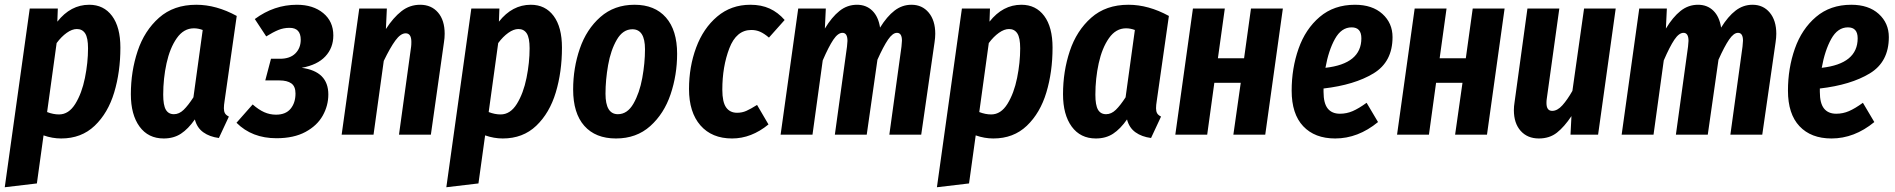

<svg xmlns="http://www.w3.org/2000/svg" viewBox="-38 -566 7965 807"><path d="M87 -530H205L203 -475Q259 -546 337 -546Q398 -546 433 -499Q468 -452 468 -366Q468 -264 442 -177.5Q416 -91 360 -37.5Q304 16 219 16Q182 16 145 3L117 205L-18 221ZM332 -363Q332 -407 320 -425.5Q308 -444 285 -444Q265 -444 242.5 -428Q220 -412 200 -385L160 -95Q186 -85 210 -85Q251 -85 278.5 -129.5Q306 -174 319 -238.5Q332 -303 332 -363Z M957 -499 906 -142Q903 -124 903 -111Q903 -98 907.5 -90Q912 -82 924 -76L882 14Q843 9 816.5 -10Q790 -29 781 -64Q753 -24 722.5 -4Q692 16 650 16Q585 16 548.5 -34Q512 -84 512 -170Q512 -266 540.5 -351.5Q569 -437 630.5 -491.5Q692 -546 787 -546Q871 -546 957 -499ZM648 -168Q648 -124 659 -105Q670 -86 693 -86Q715 -86 734 -104.5Q753 -123 775 -157L814 -440Q795 -447 777 -447Q734 -447 705 -405.5Q676 -364 662 -300Q648 -236 648 -168Z M1363 -417Q1363 -365 1329.5 -329Q1296 -293 1230 -281Q1342 -266 1342 -169Q1342 -122 1318.5 -80Q1295 -38 1246 -11.5Q1197 15 1124 15Q1021 15 956 -50L1024 -127Q1049 -105 1072.5 -94.5Q1096 -84 1122 -84Q1163 -84 1183.5 -109Q1204 -134 1204 -173Q1204 -203 1186.5 -215.5Q1169 -228 1136 -228H1077L1101 -319H1139Q1181 -319 1203.5 -341.5Q1226 -364 1226 -399Q1226 -449 1179 -449Q1154 -449 1132 -440Q1110 -431 1081 -413L1033 -486Q1114 -546 1210 -546Q1278 -546 1320.5 -511Q1363 -476 1363 -417Z M1831 -424Q1831 -406 1828 -388L1773 0H1639L1690 -370Q1691 -377 1691 -390Q1691 -426 1667 -426Q1646 -426 1624 -396Q1602 -366 1575 -310L1532 0H1398L1472 -530H1588L1584 -444Q1615 -492 1649.5 -519Q1684 -546 1728 -546Q1775 -546 1803 -513.5Q1831 -481 1831 -424Z M1943 -530H2061L2059 -475Q2115 -546 2193 -546Q2254 -546 2289 -499Q2324 -452 2324 -366Q2324 -264 2298 -177.5Q2272 -91 2216 -37.5Q2160 16 2075 16Q2038 16 2001 3L1973 205L1838 221ZM2188 -363Q2188 -407 2176 -425.5Q2164 -444 2141 -444Q2121 -444 2098.5 -428Q2076 -412 2056 -385L2016 -95Q2042 -85 2066 -85Q2107 -85 2134.5 -129.5Q2162 -174 2175 -238.5Q2188 -303 2188 -363Z M2371 -190Q2371 -280 2399 -361.5Q2427 -443 2485.5 -494.5Q2544 -546 2629 -546Q2714 -546 2761 -492.5Q2808 -439 2808 -340Q2808 -251 2780.5 -169.5Q2753 -88 2695 -36Q2637 16 2551 16Q2465 16 2418 -37Q2371 -90 2371 -190ZM2673 -359Q2673 -443 2620 -443Q2580 -443 2554.5 -399Q2529 -355 2518 -292.5Q2507 -230 2507 -172Q2507 -86 2559 -86Q2599 -86 2624.5 -130.5Q2650 -175 2661.5 -238Q2673 -301 2673 -359Z M3260 -482 3194 -408Q3174 -425 3157 -432.5Q3140 -440 3120 -440Q3057 -440 3027.5 -363Q2998 -286 2998 -189Q2998 -137 3014 -114.5Q3030 -92 3060 -92Q3081 -92 3099 -100Q3117 -108 3144 -125L3192 -43Q3120 16 3039 16Q2954 16 2906 -39Q2858 -94 2858 -192Q2858 -285 2888 -366Q2918 -447 2976.5 -496.5Q3035 -546 3116 -546Q3162 -546 3197 -530Q3232 -514 3260 -482Z M3893 -424Q3893 -408 3890 -388L3834 0H3700L3751 -370Q3753 -390 3753 -395Q3753 -428 3732 -428Q3714 -428 3694.5 -399.5Q3675 -371 3650 -315L3605 0H3471L3522 -370Q3524 -388 3524 -394Q3524 -428 3503 -428Q3484 -428 3464.5 -399Q3445 -370 3420 -312L3377 0H3243L3317 -530H3433L3429 -446Q3458 -494 3490.5 -520Q3523 -546 3564 -546Q3603 -546 3628.5 -521Q3654 -496 3661 -450Q3690 -497 3722 -521.5Q3754 -546 3793 -546Q3838 -546 3865.5 -513Q3893 -480 3893 -424Z M4005 -530H4123L4121 -475Q4177 -546 4255 -546Q4316 -546 4351 -499Q4386 -452 4386 -366Q4386 -264 4360 -177.5Q4334 -91 4278 -37.5Q4222 16 4137 16Q4100 16 4063 3L4035 205L3900 221ZM4250 -363Q4250 -407 4238 -425.5Q4226 -444 4203 -444Q4183 -444 4160.5 -428Q4138 -412 4118 -385L4078 -95Q4104 -85 4128 -85Q4169 -85 4196.5 -129.5Q4224 -174 4237 -238.5Q4250 -303 4250 -363Z M4875 -499 4824 -142Q4821 -124 4821 -111Q4821 -98 4825.5 -90Q4830 -82 4842 -76L4800 14Q4761 9 4734.5 -10Q4708 -29 4699 -64Q4671 -24 4640.5 -4Q4610 16 4568 16Q4503 16 4466.5 -34Q4430 -84 4430 -170Q4430 -266 4458.5 -351.5Q4487 -437 4548.5 -491.5Q4610 -546 4705 -546Q4789 -546 4875 -499ZM4566 -168Q4566 -124 4577 -105Q4588 -86 4611 -86Q4633 -86 4652 -104.5Q4671 -123 4693 -157L4732 -440Q4713 -447 4695 -447Q4652 -447 4623 -405.5Q4594 -364 4580 -300Q4566 -236 4566 -168Z M5177 -218H5066L5036 0H4902L4976 -530H5110L5081 -321H5191L5220 -530H5354L5280 0H5146Z M5815 -410Q5815 -306 5735 -257.5Q5655 -209 5525 -194V-180Q5525 -132 5542.5 -110Q5560 -88 5594 -88Q5622 -88 5647.5 -99Q5673 -110 5706 -134L5754 -53Q5670 16 5574 16Q5488 16 5439.5 -35.5Q5391 -87 5391 -185Q5391 -279 5420 -361.5Q5449 -444 5509 -495Q5569 -546 5657 -546Q5730 -546 5772.5 -507.5Q5815 -469 5815 -410ZM5684 -405Q5684 -451 5643 -451Q5600 -451 5573 -402.5Q5546 -354 5533 -281Q5684 -298 5684 -405Z M6109 -218H5998L5968 0H5834L5908 -530H6042L6013 -321H6123L6152 -530H6286L6212 0H6078Z M6325 -103Q6325 -119 6328 -137L6382 -530H6516L6463 -149Q6462 -143 6462 -133Q6462 -100 6486 -100Q6508 -100 6529 -123.5Q6550 -147 6571 -184L6620 -530H6753L6679 0H6563L6567 -78Q6537 -33 6506 -8.5Q6475 16 6430 16Q6382 16 6353.5 -16Q6325 -48 6325 -103Z M7428 -424Q7428 -408 7425 -388L7369 0H7235L7286 -370Q7288 -390 7288 -395Q7288 -428 7267 -428Q7249 -428 7229.5 -399.5Q7210 -371 7185 -315L7140 0H7006L7057 -370Q7059 -388 7059 -394Q7059 -428 7038 -428Q7019 -428 6999.5 -399Q6980 -370 6955 -312L6912 0H6778L6852 -530H6968L6964 -446Q6993 -494 7025.5 -520Q7058 -546 7099 -546Q7138 -546 7163.5 -521Q7189 -496 7196 -450Q7225 -497 7257 -521.5Q7289 -546 7328 -546Q7373 -546 7400.5 -513Q7428 -480 7428 -424Z M7901 -410Q7901 -306 7821 -257.5Q7741 -209 7611 -194V-180Q7611 -132 7628.5 -110Q7646 -88 7680 -88Q7708 -88 7733.5 -99Q7759 -110 7792 -134L7840 -53Q7756 16 7660 16Q7574 16 7525.5 -35.5Q7477 -87 7477 -185Q7477 -279 7506 -361.5Q7535 -444 7595 -495Q7655 -546 7743 -546Q7816 -546 7858.5 -507.5Q7901 -469 7901 -410ZM7770 -405Q7770 -451 7729 -451Q7686 -451 7659 -402.5Q7632 -354 7619 -281Q7770 -298 7770 -405Z"/></svg>

Font: Fira Sans Compressed SemiBold
Style: Italic
Weight: 600
Width: 1
Italic angle: -8°
Designer: bBox Type GmbH & Carrois Corporate GbR & Edenspiekermann AG
Foundry: bBox Type GmbH & Carrois Corporate GbR & Edenspiekermann AG
Version: Version 4.301